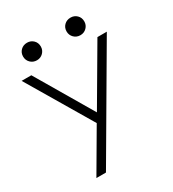

<svg xmlns="http://www.w3.org/2000/svg" viewBox="-197 -746 942 1044"><g transform="rotate(-30 274.0 -224.0)"><path d="M97 189 248 -69 9 -472H70L278 -119L485 -472H544L157 189ZM411 -527Q387 -527 371 -543Q355 -559 355 -582Q355 -606 371 -621.5Q387 -637 411 -637Q434 -637 450 -621.5Q466 -606 466 -582Q466 -559 450 -543Q434 -527 411 -527ZM138 -527Q114 -527 98 -543Q82 -559 82 -582Q82 -606 98 -621.5Q114 -637 138 -637Q161 -637 177 -621.5Q193 -606 193 -582Q193 -559 177 -543Q161 -527 138 -527Z"/></g></svg>

Font: Lil Grotesk Light
Style: Regular
Weight: 300
Designer: Bastien Sozeau
Foundry: NBR — Bastien Sozeau
Version: Version 3.003; ttfautohint (v1.8.4.7-5d5b);gftools[0.9.33]